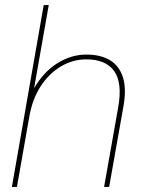

<svg xmlns="http://www.w3.org/2000/svg" viewBox="-20 -740 559 760"><path d="M27 0 153 -720H173L115 -391Q153 -456 207.5 -490Q262 -524 322 -524Q377 -524 414 -502.5Q451 -481 466 -436Q481 -391 469 -321L412 0H392L448 -316Q465 -412 432 -458.5Q399 -505 322 -505Q268 -505 221 -477Q174 -449 141 -398.5Q108 -348 96 -278L47 0Z"/></svg>

Font: DM Sans 12pt Thin
Style: Italic
Weight: 250
Italic angle: -10°
Version: Version 4.004;gftools[0.9.30]